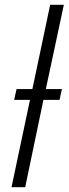

<svg xmlns="http://www.w3.org/2000/svg" viewBox="-20 -780 286 800"><path d="M28 0 105 -364H39L49 -409H115L189 -760H246L171 -409H238L228 -364H161L85 0Z"/></svg>

Font: Noto Sans Display Light
Style: Italic
Weight: 300
Italic angle: -12°
Designer: Monotype Design Team
Foundry: Monotype Imaging Inc.
Version: Version 2.003